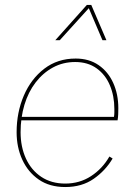

<svg xmlns="http://www.w3.org/2000/svg" viewBox="-20 -745 540 774"><path d="M243 9Q180 9 136.5 -21Q93 -51 70 -101Q47 -151 47 -212Q47 -292 76 -359.5Q105 -427 158.5 -468Q212 -509 285 -509Q339 -509 377.5 -482.5Q416 -456 436.5 -410.5Q457 -365 457 -309Q457 -297 456.5 -284.5Q456 -272 454 -260H58L59 -274H444L439 -271Q441 -283 441 -291Q441 -299 441 -306Q441 -358 423 -401Q405 -444 369.5 -469.5Q334 -495 283 -495Q234 -495 193.5 -473Q153 -451 123.5 -412.5Q94 -374 78.5 -322.5Q63 -271 63 -212Q63 -153 84.5 -106Q106 -59 146.5 -32Q187 -5 243 -5Q301 -5 347 -35Q393 -65 421 -114L434 -106Q405 -57 357.5 -24Q310 9 243 9ZM203 -583 330 -725H348L409 -583H393L338 -712L221 -583Z"/></svg>

Font: Kantumruy Pro Thin
Style: Italic
Weight: 250
Italic angle: -13°
Version: Version 1.002